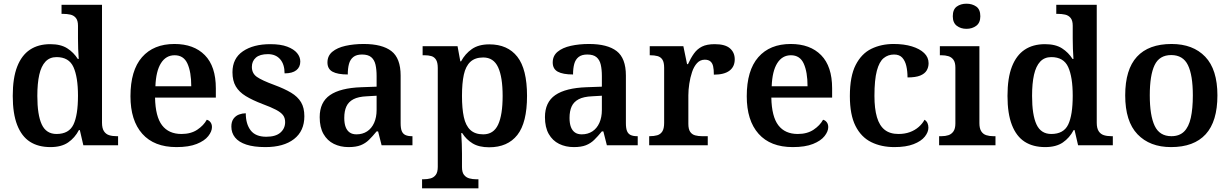

<svg xmlns="http://www.w3.org/2000/svg" viewBox="-20 -786 6659 1039"><path d="M253 10Q187 10 142 -19Q97 -48 73 -109.5Q49 -171 49 -267Q49 -364 73 -425.5Q97 -487 142 -517Q187 -547 252 -547Q309 -547 344 -524.5Q379 -502 401 -467H406Q404 -491 403 -521.5Q402 -552 402 -578V-647Q402 -675 390.5 -689Q379 -703 360.5 -707Q342 -711 321 -711H313V-760H532V-122Q532 -92 542.5 -76Q553 -60 570.5 -54.5Q588 -49 611 -49H619V0H431L412 -82H407Q385 -40 348.5 -15Q312 10 253 10ZM286 -61Q353 -61 377.5 -112Q402 -163 402 -268Q402 -369 377.5 -423Q353 -477 286 -477Q249 -477 226 -452.5Q203 -428 192.5 -381.5Q182 -335 182 -267Q182 -164 206 -112.5Q230 -61 286 -61Z M935 10Q814 10 750 -62Q686 -134 686 -265Q686 -405 748.5 -476.5Q811 -548 924 -548Q1029 -548 1088.5 -487.5Q1148 -427 1148 -308V-258H819Q821 -155 857 -108Q893 -61 962 -61Q1013 -61 1047.5 -84Q1082 -107 1099 -138Q1111 -135 1119 -124.5Q1127 -114 1127 -98Q1127 -75 1107 -49.5Q1087 -24 1044.5 -7Q1002 10 935 10ZM1015 -319Q1015 -396 994.5 -441.5Q974 -487 925 -487Q878 -487 851 -444Q824 -401 821 -319Z M1416 10Q1354 10 1313 -3.5Q1272 -17 1252 -42Q1232 -67 1232 -101Q1232 -128 1244 -144Q1256 -160 1274 -166.5Q1292 -173 1310 -173Q1310 -115 1336.5 -80.5Q1363 -46 1421 -46Q1472 -46 1497.5 -68.5Q1523 -91 1523 -125Q1523 -148 1511.5 -163Q1500 -178 1473.5 -192Q1447 -206 1401 -223Q1346 -244 1310 -266Q1274 -288 1256 -318.5Q1238 -349 1238 -395Q1238 -470 1294.5 -508.5Q1351 -547 1443 -547Q1499 -547 1534.5 -533.5Q1570 -520 1587.5 -499Q1605 -478 1605 -453Q1605 -423 1583.5 -406Q1562 -389 1520 -389Q1520 -438 1496 -465.5Q1472 -493 1430 -493Q1386 -493 1364.5 -474Q1343 -455 1343 -424Q1343 -389 1370 -370Q1397 -351 1465 -326Q1519 -306 1555 -284.5Q1591 -263 1609 -233Q1627 -203 1627 -157Q1627 -77 1571 -33.5Q1515 10 1416 10Z M1866 10Q1822 10 1786.5 -7.5Q1751 -25 1730.5 -61Q1710 -97 1710 -152Q1710 -233 1766 -271.5Q1822 -310 1935 -314L2018 -317V-374Q2018 -410 2012 -436Q2006 -462 1989 -476.5Q1972 -491 1939 -491Q1909 -491 1892 -477.5Q1875 -464 1868.5 -440Q1862 -416 1862 -383Q1807 -383 1779.5 -398Q1752 -413 1752 -448Q1752 -484 1778.5 -506Q1805 -528 1850 -538Q1895 -548 1948 -548Q2048 -548 2098 -509.5Q2148 -471 2148 -377V-120Q2148 -92 2154 -77Q2160 -62 2173.5 -55.5Q2187 -49 2209 -49H2212V0H2045L2026 -75H2018Q1996 -48 1976.5 -29Q1957 -10 1931.5 0Q1906 10 1866 10ZM1909 -59Q1942 -59 1966.5 -75Q1991 -91 2004.5 -121Q2018 -151 2018 -191V-268L1966 -265Q1919 -263 1892.5 -249Q1866 -235 1854.5 -210Q1843 -185 1843 -148Q1843 -118 1850.5 -98.5Q1858 -79 1872.5 -69Q1887 -59 1909 -59Z M2264 233V184H2274Q2292 184 2309.5 179.5Q2327 175 2338 160.5Q2349 146 2349 117V-418Q2349 -448 2339.5 -463Q2330 -478 2314 -482.5Q2298 -487 2278 -487H2267V-536H2456L2471 -454H2475Q2497 -495 2533.5 -520.5Q2570 -546 2628 -546Q2727 -546 2779.5 -479Q2832 -412 2832 -267Q2832 -122 2779.5 -55.5Q2727 11 2627 11Q2572 11 2537.5 -10Q2503 -31 2481 -66H2476Q2478 -38 2479 -7.5Q2480 23 2480 46V118Q2480 147 2491.5 161Q2503 175 2520.5 179.5Q2538 184 2555 184H2569V233ZM2595 -59Q2651 -59 2675.5 -111.5Q2700 -164 2700 -267Q2700 -369 2675.5 -422Q2651 -475 2595 -475Q2551 -475 2525.5 -451.5Q2500 -428 2490 -382Q2480 -336 2480 -267Q2480 -199 2490 -152.5Q2500 -106 2525.5 -82.5Q2551 -59 2595 -59Z M3085 10Q3041 10 3005.5 -7.5Q2970 -25 2949.5 -61Q2929 -97 2929 -152Q2929 -233 2985 -271.5Q3041 -310 3154 -314L3237 -317V-374Q3237 -410 3231 -436Q3225 -462 3208 -476.5Q3191 -491 3158 -491Q3128 -491 3111 -477.5Q3094 -464 3087.5 -440Q3081 -416 3081 -383Q3026 -383 2998.5 -398Q2971 -413 2971 -448Q2971 -484 2997.5 -506Q3024 -528 3069 -538Q3114 -548 3167 -548Q3267 -548 3317 -509.5Q3367 -471 3367 -377V-120Q3367 -92 3373 -77Q3379 -62 3392.5 -55.5Q3406 -49 3428 -49H3431V0H3264L3245 -75H3237Q3215 -48 3195.5 -29Q3176 -10 3150.5 0Q3125 10 3085 10ZM3128 -59Q3161 -59 3185.5 -75Q3210 -91 3223.5 -121Q3237 -151 3237 -191V-268L3185 -265Q3138 -263 3111.5 -249Q3085 -235 3073.5 -210Q3062 -185 3062 -148Q3062 -118 3069.5 -98.5Q3077 -79 3091.5 -69Q3106 -59 3128 -59Z M3493 0V-49H3496Q3519 -49 3536.5 -54Q3554 -59 3564 -74.5Q3574 -90 3574 -121V-419Q3574 -449 3564.5 -463.5Q3555 -478 3538 -482.5Q3521 -487 3499 -487H3496V-536H3678L3698 -439H3703Q3718 -472 3735.5 -496.5Q3753 -521 3779 -534Q3805 -547 3848 -547Q3904 -547 3930 -524.5Q3956 -502 3956 -465Q3956 -425 3927.5 -403.5Q3899 -382 3843 -382Q3843 -410 3839 -427.5Q3835 -445 3824 -454Q3813 -463 3794 -463Q3769 -463 3752 -444.5Q3735 -426 3725 -396Q3715 -366 3710 -332.5Q3705 -299 3705 -270V-116Q3705 -87 3715 -72.5Q3725 -58 3742 -53.5Q3759 -49 3779 -49H3810V0Z M4270 10Q4149 10 4085 -62Q4021 -134 4021 -265Q4021 -405 4083.5 -476.5Q4146 -548 4259 -548Q4364 -548 4423.5 -487.5Q4483 -427 4483 -308V-258H4154Q4156 -155 4192 -108Q4228 -61 4297 -61Q4348 -61 4382.5 -84Q4417 -107 4434 -138Q4446 -135 4454 -124.5Q4462 -114 4462 -98Q4462 -75 4442 -49.5Q4422 -24 4379.5 -7Q4337 10 4270 10ZM4350 -319Q4350 -396 4329.5 -441.5Q4309 -487 4260 -487Q4213 -487 4186 -444Q4159 -401 4156 -319Z M4820 10Q4749 10 4694.5 -17Q4640 -44 4609.5 -104.5Q4579 -165 4579 -266Q4579 -373 4610.5 -434.5Q4642 -496 4695.5 -522Q4749 -548 4816 -548Q4872 -548 4914.5 -535Q4957 -522 4981 -499Q5005 -476 5005 -444Q5005 -422 4994.5 -404.5Q4984 -387 4959.5 -377Q4935 -367 4891 -367Q4891 -401 4884.5 -429Q4878 -457 4862.5 -474Q4847 -491 4818 -491Q4786 -491 4762 -471.5Q4738 -452 4725 -403Q4712 -354 4712 -267Q4712 -198 4725.5 -152Q4739 -106 4767.5 -83.5Q4796 -61 4842 -61Q4876 -61 4903.5 -71Q4931 -81 4951.5 -99Q4972 -117 4983 -138Q4994 -131 4999 -120Q5004 -109 5004 -95Q5004 -71 4984.5 -46.5Q4965 -22 4924 -6Q4883 10 4820 10Z M5062 0V-49H5075Q5096 -49 5112.5 -54.5Q5129 -60 5139.5 -75Q5150 -90 5150 -118V-420Q5150 -448 5139.5 -462.5Q5129 -477 5112 -482Q5095 -487 5075 -487H5066V-536H5280V-120Q5280 -91 5290 -75.5Q5300 -60 5317 -54.5Q5334 -49 5355 -49H5367V0ZM5210 -630Q5179 -630 5157.5 -646.5Q5136 -663 5136 -698Q5136 -735 5157.5 -750.5Q5179 -766 5210 -766Q5241 -766 5263 -750.5Q5285 -735 5285 -698Q5285 -663 5263 -646.5Q5241 -630 5210 -630Z M5636 10Q5570 10 5525 -19Q5480 -48 5456 -109.5Q5432 -171 5432 -267Q5432 -364 5456 -425.5Q5480 -487 5525 -517Q5570 -547 5635 -547Q5692 -547 5727 -524.5Q5762 -502 5784 -467H5789Q5787 -491 5786 -521.5Q5785 -552 5785 -578V-647Q5785 -675 5773.5 -689Q5762 -703 5743.5 -707Q5725 -711 5704 -711H5696V-760H5915V-122Q5915 -92 5925.5 -76Q5936 -60 5953.5 -54.5Q5971 -49 5994 -49H6002V0H5814L5795 -82H5790Q5768 -40 5731.5 -15Q5695 10 5636 10ZM5669 -61Q5736 -61 5760.5 -112Q5785 -163 5785 -268Q5785 -369 5760.5 -423Q5736 -477 5669 -477Q5632 -477 5609 -452.5Q5586 -428 5575.5 -381.5Q5565 -335 5565 -267Q5565 -164 5589 -112.5Q5613 -61 5669 -61Z M6317 10Q6202 10 6135.5 -59.5Q6069 -129 6069 -270Q6069 -410 6132.5 -479Q6196 -548 6320 -548Q6436 -548 6502 -479Q6568 -410 6568 -270Q6568 -129 6504.5 -59.5Q6441 10 6317 10ZM6319 -49Q6362 -49 6387.5 -74Q6413 -99 6424 -148.5Q6435 -198 6435 -270Q6435 -379 6408.5 -433.5Q6382 -488 6318 -488Q6254 -488 6228 -433.5Q6202 -379 6202 -270Q6202 -161 6228.5 -105Q6255 -49 6319 -49Z"/></svg>

Font: Noto Serif Hebrew SemiBold
Style: Regular
Weight: 600
Version: Version 2.003